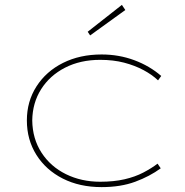

<svg xmlns="http://www.w3.org/2000/svg" viewBox="-20 -756 759 786"><path d="M396 10Q306 10 237 -25Q168 -60 129 -122Q90 -184 90 -263Q90 -341 129.5 -402.5Q169 -464 238 -498.5Q307 -533 396 -533Q467 -533 530 -509.5Q593 -486 640 -445L627 -427Q603 -450 567.5 -469Q532 -488 488 -499.5Q444 -511 390 -511Q309 -511 246.5 -479Q184 -447 148.5 -391Q113 -335 112 -263Q113 -188 150 -131Q187 -74 250 -43Q313 -12 390 -12Q446 -12 489.5 -22Q533 -32 566.5 -49.5Q600 -67 625 -86L638 -67Q593 -34 533.5 -12Q474 10 396 10ZM349 -611 339 -626 479 -736 493 -715Z"/></svg>

Font: Lexend Giga Thin
Style: Regular
Weight: 250
Version: Version 1.007